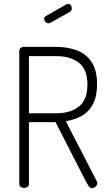

<svg xmlns="http://www.w3.org/2000/svg" viewBox="-20 -974 558 995"><path d="M457 1Q446 1 438.5 -11.5Q431 -24 425 -34L268 -341H130V-21Q130 -11 122 -5.5Q114 0 105 0Q95 0 87.5 -5.5Q80 -11 80 -21V-711Q80 -719 85.5 -724.5Q91 -730 101 -731H273Q329 -731 377 -713.5Q425 -696 454 -653.5Q483 -611 483 -537Q483 -474 461.5 -434Q440 -394 403.5 -373.5Q367 -353 321 -346L481 -36Q483 -33 483.5 -30Q484 -27 484 -25Q484 -18 480 -12.5Q476 -7 470 -3Q464 1 457 1ZM130 -387H273Q344 -387 388.5 -421.5Q433 -456 433 -536Q433 -615 388.5 -649Q344 -683 273 -683H130ZM231 -853Q223 -853 216 -860Q209 -867 209 -876Q209 -887 218 -891L325 -952Q329 -954 333 -954Q342 -954 347 -947Q352 -940 352 -931Q352 -918 341 -912L241 -856Q239 -855 236 -854Q233 -853 231 -853Z"/></svg>

Font: Dosis ExtraLight Light
Style: Regular
Weight: 300
Version: Version 3.001; ttfautohint (v1.8.2)